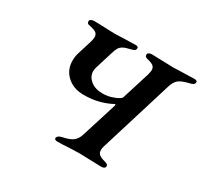

<svg xmlns="http://www.w3.org/2000/svg" viewBox="-138 -839 1083 1028"><g transform="rotate(30 404.0 -325.0)"><path d="M304 -9Q307 -24 334 -30Q374 -38 394 -52Q414 -66 424 -97L490 -307Q497 -329 488 -324Q458 -307 415 -295Q372 -283 319 -283Q256 -283 216 -319.5Q176 -356 176 -413Q176 -440 184 -464L211 -551Q216 -569 216 -579Q216 -597 204 -606Q192 -615 163 -620Q142 -623 145 -641Q146 -647 154 -650.5Q162 -654 171 -654Q198 -654 240 -652Q280 -650 298 -650Q316 -650 356 -652Q402 -654 427 -654Q446 -654 444 -640Q443 -632 435.5 -627.5Q428 -623 413 -620Q386 -614 372 -606Q358 -598 351 -586Q344 -574 337 -550L304 -443Q300 -427 300 -420Q300 -386 328.5 -363Q357 -340 402 -340Q431 -340 456.5 -348Q482 -356 499 -367Q510 -373 513 -388L564 -551Q569 -571 569 -580Q569 -596 558 -605Q547 -614 520 -620Q500 -624 503 -641Q504 -647 511.5 -650.5Q519 -654 529 -654Q554 -654 598 -652Q640 -650 659 -650Q678 -650 720 -652Q768 -654 791 -654Q811 -654 808 -640Q807 -632 799.5 -627.5Q792 -623 777 -620Q736 -610 718 -596Q700 -582 690 -550L551 -98Q547 -86 547 -74Q547 -56 559 -46.5Q571 -37 599 -30Q610 -27 614 -22.5Q618 -18 617 -10Q614 3 592 3Q568 3 522 1Q478 -1 459 -1Q439 -1 393 1Q357 4 322 4Q313 4 308 0.5Q303 -3 304 -9Z"/></g></svg>

Font: EB Garamond SemiBold
Style: Italic
Weight: 600
Italic angle: -17.2°
Designer: Georg Duffner and Octavio Pardo
Foundry: Georg Duffner
Version: Version 1.000